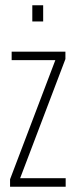

<svg xmlns="http://www.w3.org/2000/svg" viewBox="-20 -705 286 725"><path d="M18 0V-28L189 -478H24V-510H227V-482L56 -32H228V0ZM102 -624V-685H143V-624Z"/></svg>

Font: Saira Ultra Condensed Thin
Style: Regular
Weight: 100
Width: 1
Designer: Hector Gatti with collaboration of the Omnibus-Type team
Foundry: Omnibus-Type
Version: Version 1.001; ttfautohint (v1.8)